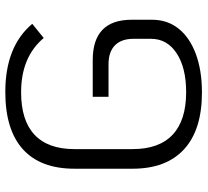

<svg xmlns="http://www.w3.org/2000/svg" viewBox="-48 -702 762 705"><g transform="rotate(-90 332.5 -350.0)"><path d="M65 -244V-457Q65 -582 136.5 -646.5Q208 -711 347 -711Q514 -711 597 -612L545 -570Q475 -653 346 -653Q242 -653 189.5 -603.5Q137 -554 137 -457V-244Q137 -146 190 -96.5Q243 -47 346 -47Q436 -47 489 -82Q542 -117 542 -176V-240Q542 -285 518 -308.5Q494 -332 449 -332H329V-390H464Q612 -390 612 -247V-172Q612 -116 579.5 -75Q547 -34 486.5 -11.5Q426 11 345 11Q208 11 136.5 -54.5Q65 -120 65 -244Z"/></g></svg>

Font: KoHo
Style: Regular
Weight: 400
Version: Version 1.000; ttfautohint (v1.6)